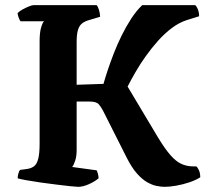

<svg xmlns="http://www.w3.org/2000/svg" viewBox="-20 -724 806 744"><path d="M282.5 0Q275.5 0 252.2 -2.5Q229 -5 198.2 -8.8Q167.5 -12.5 136.2 -17Q105 -21.5 81.2 -25.8Q57.5 -30 48.5 -33Q48.5 -42 51.2 -51.5Q54 -61 57.5 -65.5L86.5 -69.5Q101.5 -72 112 -79.8Q122.5 -87.5 128 -108.2Q133.5 -129 133.5 -168V-564.5Q133.5 -598.5 139.5 -618.2Q145.5 -638 151 -641.5H59.5Q56 -646 52.5 -655.2Q49 -664.5 48 -673Q53.5 -679.5 66 -686.5Q78.5 -693.5 91.2 -698.8Q104 -704 109.5 -704H354.5Q359.5 -698.5 363.5 -685.8Q367.5 -673 368 -659L324.5 -646Q308.5 -641.5 298 -633.2Q287.5 -625 282.2 -608.2Q277 -591.5 277 -560V-395.5L381 -399Q387 -420.5 397 -450.8Q407 -481 420.5 -516Q434 -551 451.2 -586Q468.5 -621 488.5 -651.8Q508.5 -682.5 531 -704H736.5Q741.5 -700 746.5 -688.5Q751.5 -677 751.5 -661L703.5 -646Q674 -636.5 646 -615.5Q618 -594.5 592.5 -566Q567 -537.5 544.8 -506.2Q522.5 -475 504.8 -444.2Q487 -413.5 474.5 -388.5L594 -188.5Q620 -146 640.8 -122.5Q661.5 -99 681 -89.8Q700.5 -80.5 721.5 -79.5L741.5 -79Q745.5 -75.5 750.8 -64.2Q756 -53 756 -37Q739 -26 713.8 -17.5Q688.5 -9 662.8 -4.5Q637 0 617.5 0Q604.5 0 587 -3.5Q569.5 -7 550.5 -17.8Q531.5 -28.5 511.5 -50.8Q491.5 -73 472 -111L379.5 -294.5Q372 -309 362.8 -319.8Q353.5 -330.5 327.5 -330.5H277V-143Q277 -118.5 271.2 -101Q265.5 -83.5 259.5 -77L354.5 -64Q356.5 -61 359.2 -51.5Q362 -42 362 -33Q346.5 -20 323.8 -10Q301 0 282.5 0Z"/></svg>

Font: Texturina Medium
Style: Regular
Weight: 500
Designer: Guillermo Torres Carreño
Foundry: Omnibus-Type
Version: Version 1.003